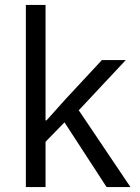

<svg xmlns="http://www.w3.org/2000/svg" viewBox="-20 -760 567 780"><path d="M85 -740H165V-271H169L248 -359L394 -516H491L300 -312L510 0H413L242 -263L165 -184V0H85Z"/></svg>

Font: IBM Plex Sans Thai
Style: Regular
Weight: 400
Designer: Mike Abbink, Paul van der Laan, Pieter van Rosmalen, Ben Mitchell, Mark Frömberg
Foundry: Bold Monday
Version: Version 1.2